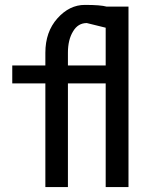

<svg xmlns="http://www.w3.org/2000/svg" viewBox="-20 -760 608 783"><path d="M504 3V-733H415Q390 -740 326 -740Q263 -740 214 -685Q165 -630 165 -545V-493H30V-420H165V3H257V-420H411V3ZM411 -493H257V-545Q257 -598 278 -632Q298 -666 334 -666L411 -647Z"/></svg>

Font: Sawarabi Gothic
Style: Regular
Weight: 400
Designer: mshio (mshio@users.sourceforge.jp)
Version: Version 20141215